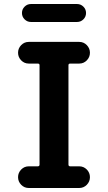

<svg xmlns="http://www.w3.org/2000/svg" viewBox="-20 -940 540 960"><path d="M365.2 -919.9Q383.8 -919.9 397 -906.7Q410.2 -893.6 410.2 -875Q410.2 -856.4 397 -843.3Q383.8 -830.1 365.2 -830.1H134.8Q116.2 -830.1 103 -843.3Q89.8 -856.4 89.8 -875Q89.8 -893.6 103 -906.7Q116.2 -919.9 134.8 -919.9ZM331.1 -622.1Q322.3 -622.1 322.3 -614.3V-117.2Q322.3 -108.4 331.1 -108.4H376Q398.4 -108.4 414.1 -92.3Q429.7 -76.2 429.7 -54.2Q429.7 -32.2 414.1 -16.1Q398.4 0 376 0H124Q101.6 0 85.9 -16.1Q70.3 -32.2 70.3 -54.2Q70.3 -76.2 85.9 -92.3Q101.6 -108.4 124 -108.4H168.9Q177.7 -108.4 177.7 -117.2V-614.3Q177.7 -622.1 168.9 -622.1H124Q101.6 -622.1 85.9 -638.2Q70.3 -654.3 70.3 -676.3Q70.3 -698.2 85.9 -714.4Q101.6 -730.5 124 -730.5H376Q398.4 -730.5 414.1 -714.4Q429.7 -698.2 429.7 -676.3Q429.7 -654.3 414.1 -638.2Q398.4 -622.1 376 -622.1Z"/></svg>

Font: Rounded Mgen+ 1mn bold
Style: Bold
Weight: 700
Designer: [Source Han Sans]
Ryoko NISHIZUKA  (kana & ideographs); Paul D. Hunt (Latin, Greek & Cyrillic); Wenlong ZHANG  (bopomofo
Version: Version 1.059.20150602